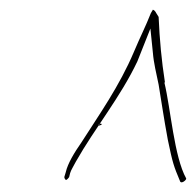

<svg xmlns="http://www.w3.org/2000/svg" viewBox="-20 -666 405 397"><path d="M113 -300C113 -299 114 -294 117 -294C118 -294 122 -298 123 -300L125 -308C127 -315 132 -322 137 -332C176 -401 229 -465 264 -539L291 -607L296 -558C298 -534 303 -516 308 -491C315 -449 318 -426 327 -377C337 -329 339 -323 352 -292C354 -284 366 -294 365 -297C340 -342 333 -441 320 -495L321 -496C314 -541 310 -584 308 -631L303 -639C301 -643 299 -645 296 -646C296 -645 294 -643 292 -639C281 -611 270 -590 257 -559C227 -488 185 -429 148 -371C134 -351 120 -328 116 -310ZM184 -406V-408C185 -410 191 -412 190 -408ZM265 -541V-542ZM292 -639Z"/></svg>

Font: Stray Cat
Style: HlObl
Weight: 100
Version: Version 1.0